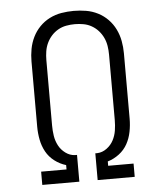

<svg xmlns="http://www.w3.org/2000/svg" viewBox="-53 -789 706 836"><g transform="rotate(-5 300.0 -371.5)"><path d="M98 0V-58H209V-77Q182 -85 159 -102.5Q136 -120 122.5 -144.5Q109 -169 103.5 -197.5Q98 -226 98 -254V-540Q98 -567 103 -594Q108 -621 120 -645.5Q132 -670 151 -689.5Q170 -709 194.5 -721.5Q219 -734 246 -738.5Q273 -743 300 -743Q327 -743 354 -738.5Q381 -734 405.5 -721.5Q430 -709 449 -689.5Q468 -670 480 -645.5Q492 -621 497 -594Q502 -567 502 -540V-254Q502 -226 496.5 -197.5Q491 -169 477.5 -144.5Q464 -120 441 -102.5Q418 -85 391 -77V-58H502V0H340V-117H349Q371 -118 390 -132Q409 -146 419.5 -166Q430 -186 433.5 -208.5Q437 -231 437 -254V-540Q437 -559 434 -578Q431 -597 423 -614Q415 -631 402.5 -645Q390 -659 373.5 -668.5Q357 -678 338 -681.5Q319 -685 300 -685Q281 -685 262 -681.5Q243 -678 226.5 -668.5Q210 -659 197.5 -645Q185 -631 177 -614Q169 -597 166 -578Q163 -559 163 -540V-254Q163 -231 166.5 -208.5Q170 -186 180.5 -166Q191 -146 210 -132Q229 -118 251 -117H260V0Z"/></g></svg>

Font: Iosevka Slab Light Extended
Style: Regular
Weight: 300
Width: 7
Monospace: yes
Designer: Belleve Invis
Foundry: Belleve Invis
Version: Version 11.1.0; ttfautohint (v1.8.3)